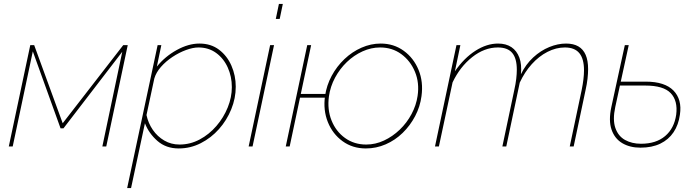

<svg xmlns="http://www.w3.org/2000/svg" viewBox="-20 -750 3562 983"><path d="M25 0 135 -519H155L301 -119L611 -519H634L524 0H504L606 -485L305 -93H290L148 -487L45 0Z M787 -519H806L783 -409Q825 -461 885 -494Q945 -527 1001 -527Q1060 -527 1101.5 -495.5Q1143 -464 1165 -413.5Q1187 -363 1187 -306Q1187 -247 1164 -190.5Q1141 -134 1101 -89Q1061 -44 1008 -17Q955 10 895 10Q830 10 786 -28.5Q742 -67 722 -119L651 213H631ZM899 -10Q954 -10 1002.5 -36Q1051 -62 1088 -105Q1125 -148 1146 -200Q1167 -252 1167 -304Q1167 -358 1146 -404.5Q1125 -451 1086.5 -479Q1048 -507 996 -507Q968 -507 932.5 -494Q897 -481 863 -458.5Q829 -436 804 -407.5Q779 -379 770 -348L730 -161Q739 -119 762.5 -85Q786 -51 821 -30.5Q856 -10 899 -10Z M1363 -519H1383L1273 0H1253ZM1408 -730H1428L1412 -653H1392Z M1443 0 1553 -519H1573L1520 -269H1655L1652 -250H1516L1463 0ZM1853 10Q1785 10 1734 -27Q1683 -64 1658.5 -125Q1634 -186 1644 -258Q1652 -313 1678 -361.5Q1704 -410 1743.5 -447.5Q1783 -485 1831 -506Q1879 -527 1929 -527Q1996 -527 2047 -490Q2098 -453 2123 -392Q2148 -331 2138 -258Q2131 -204 2105.5 -155.5Q2080 -107 2041.5 -69.5Q2003 -32 1954.5 -11Q1906 10 1853 10ZM1855 -10Q1902 -10 1946 -30.5Q1990 -51 2026.5 -86Q2063 -121 2087 -166Q2111 -211 2118 -259Q2128 -326 2104.5 -382.5Q2081 -439 2034.5 -473Q1988 -507 1926 -507Q1880 -507 1836 -487Q1792 -467 1756 -432.5Q1720 -398 1695.5 -352.5Q1671 -307 1664 -256Q1655 -189 1677.5 -133Q1700 -77 1746.5 -43.5Q1793 -10 1855 -10Z M2317 -519H2337L2309 -385Q2356 -453 2414 -490Q2472 -527 2530 -527Q2571 -527 2598.5 -508.5Q2626 -490 2639 -455Q2652 -420 2647 -370Q2672 -421 2710 -456Q2748 -491 2792 -509Q2836 -527 2878 -527Q2916 -527 2941 -512.5Q2966 -498 2978.5 -469Q2991 -440 2991 -396Q2991 -374 2988 -347Q2985 -320 2978 -289L2917 0H2897L2958 -289Q2970 -348 2970 -390Q2970 -449 2946 -478Q2922 -507 2872 -507Q2827 -507 2783 -484.5Q2739 -462 2702.5 -421.5Q2666 -381 2641 -327L2572 0H2552L2613 -289Q2620 -320 2623 -346Q2626 -372 2626 -393Q2626 -451 2602.5 -479Q2579 -507 2529 -507Q2460 -507 2397.5 -457.5Q2335 -408 2297 -328L2227 0H2207Z M3259 6Q3205 6 3166 -17Q3127 -40 3111 -86.5Q3095 -133 3110 -202Q3127 -282 3144.5 -361Q3162 -440 3179 -519H3199Q3182 -440 3164.5 -361Q3147 -282 3130 -202Q3116 -137 3130.5 -95Q3145 -53 3180 -33.5Q3215 -14 3262 -14Q3339 -14 3385.5 -53.5Q3432 -93 3442 -163Q3451 -234 3414 -273Q3377 -312 3284 -312H3145L3149 -332H3287Q3335 -332 3370.5 -320.5Q3406 -309 3428 -286.5Q3450 -264 3458.5 -233Q3467 -202 3461 -163Q3454 -111 3428.5 -73Q3403 -35 3360.5 -14.5Q3318 6 3259 6Z"/></svg>

Font: Raleway Thin
Style: Italic
Weight: 100
Italic angle: -12°
Designer: Matt McInerney, Pablo Impallari, Rodrigo Fuenzalida
Foundry: Matt McInerney, Pablo Impallari, Rodrigo Fuenzalida
Version: Version 4.026